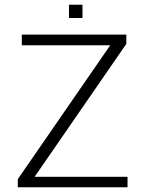

<svg xmlns="http://www.w3.org/2000/svg" viewBox="-20 -790 608 810"><path d="M271 -714V-770H328V-714ZM55 0V-34L445 -599H72V-644H513V-605L126 -44H518V0Z"/></svg>

Font: Kanit ExtraLight
Style: Regular
Weight: 275
Designer: Katatrad Team
Foundry: CadsonDemak
Version: Version 2.000; ttfautohint (v1.8.3)